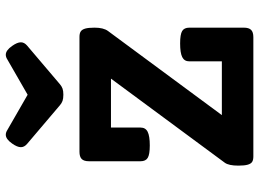

<svg xmlns="http://www.w3.org/2000/svg" viewBox="-132 -732 865 640"><g transform="rotate(-90 300.0 -412.5)"><path d="M527.3 -529.3Q527.3 -499.5 516.1 -484.4L235.8 -105H415V-213.4Q415 -230 429.2 -237.1Q443.4 -244.1 474.6 -244.1Q504.9 -244.1 516.1 -237.3Q527.3 -230.5 527.3 -213.4V-31.7Q527.3 -15.1 520 -7.6Q512.7 0 495.6 0H98.1Q86.4 0 80.1 -3.9Q73.7 -7.8 70.6 -18.6Q67.4 -29.3 67.4 -49.8Q67.4 -82 77.1 -95.2L357.4 -474.6H194.3V-376Q194.3 -359.4 180.2 -352.3Q166 -345.2 134.8 -345.2Q104.5 -345.2 93.3 -352.1Q82 -358.9 82 -376V-547.9Q82 -564.9 89.6 -572.3Q97.2 -579.6 113.8 -579.6H496.6Q508.3 -579.6 514.6 -575.4Q521 -571.3 524.2 -560.5Q527.3 -549.8 527.3 -529.3ZM269 -644.5 139.6 -754.4Q128.9 -763.7 128.9 -774.9Q128.9 -787.1 141.1 -804.2Q155.8 -825.2 170.4 -825.2Q178.2 -825.2 186.5 -819.8L303.7 -752.4L420.9 -819.8Q429.2 -825.2 437 -825.2Q451.7 -825.2 466.3 -804.2Q478.5 -787.1 478.5 -774.9Q478.5 -763.7 467.8 -754.4L338.4 -644.5Q331.5 -638.7 324 -636Q316.4 -633.3 303.7 -633.3Q291 -633.3 283.4 -636Q275.9 -638.7 269 -644.5Z"/></g></svg>

Font: Courier Prime
Style: Bold
Weight: 700
Designer: Alan Dague-Greene, Quote-Unquote Apps
Foundry: Quote-Unquote Apps
Version: Version 3.018